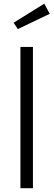

<svg xmlns="http://www.w3.org/2000/svg" viewBox="-20 -999 284 1019"><path d="M154.8 0H88.4V-750H154.8ZM52.2 -878.4 214.8 -979.5 244.1 -925.8 74.7 -844.7Z"/></svg>

Font: Spartan MB
Style: Regular
Weight: 400
Designer: Matt Bailey, Mirko Velimirovic
Foundry: Matt Bailey
Version: Version 1.005